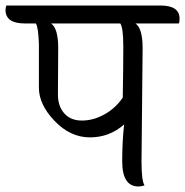

<svg xmlns="http://www.w3.org/2000/svg" viewBox="-67 -671 671 696"><path d="M144 -497 143 -328Q143 -286 166 -260Q189 -234 230 -234Q271 -234 311 -256Q351 -278 378 -317Q380 -431 380 -501Q380 -571 369 -586H118Q144 -568 144 -497ZM450 -497 446 -85Q446 -15 457 1Q446 5 435 5Q376 5 376 -86Q376 -158 383 -220Q330 -173 259 -173Q188 -173 131 -232.5Q74 -292 74 -353V-512Q72 -572 63 -586H23Q-47 -586 -47 -635Q-47 -642 -44 -651H515Q584 -651 584 -603Q584 -590 581 -586H424Q450 -568 450 -497Z"/></svg>

Font: Laila
Style: Regular
Weight: 400
Version: Version 1.301;PS 1.0;hotconv 1.0.78;makeotf.lib2.5.61930; tt